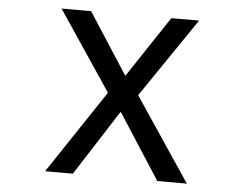

<svg xmlns="http://www.w3.org/2000/svg" viewBox="-52 -797 1103 861"><g transform="rotate(5 500.0 -366.5)"><path d="M306 0H181L431 -375L191 -733H324L501 -459H503L685 -733H810L567 -376L819 0H686L497 -293H494Z"/></g></svg>

Font: IBM Plex Sans JP Medium
Style: Regular
Weight: 500
Designer: Mike Abbink; Paul van der Laan; Pieter van Rosmalen; Wujin Sim; Yejin Wi; Jinhee Kim; Boomi Park; Yona Kim; Kichan Ma
Foundry: Sandoll Inc.
Version: Version 1.001